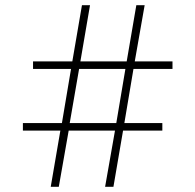

<svg xmlns="http://www.w3.org/2000/svg" viewBox="-20 -718 751 738"><path d="M384 0H416L453 -216H604V-245H458L493 -453H643V-482H498L536 -698H504L467 -482H289L326 -698H295L258 -482H107V-453H253L218 -245H68V-216H212L175 0H206L244 -216H422ZM248 -245 284 -453H462L427 -245Z"/></svg>

Font: IBM Plex Thai ExtraLight
Style: Regular
Weight: 200
Designer: Mike Abbink, Paul van der Laan, Pieter van Rosmalen, Ben Mitchell, Mark Frömberg
Foundry: Bold Monday
Version: Version 1.0